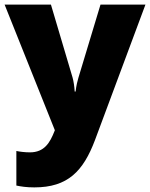

<svg xmlns="http://www.w3.org/2000/svg" viewBox="-21 -639 651 833"><path d="M-1 -619 217 -74 215 -69C196 -21 172 22 109 22C86 22 64 19 50 16V166C69 170 93 174 128 174C273 174 340 104 391 -31L610 -619H415L319 -301C315 -288 310 -268 307 -242H303C302 -263 298 -288 294 -302L200 -619Z"/></svg>

Font: Noto Sans Malayalam UI Black
Style: Regular
Weight: 900
Designer: Jelle Bosma - Monotype Design Team
Foundry: Monotype Imaging Inc.
Version: Version 2.104